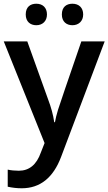

<svg xmlns="http://www.w3.org/2000/svg" viewBox="-20 -760 576 1020"><path d="M116.7 -683.1C116.7 -644.5 141.6 -626 172.9 -626C206.5 -626 229.5 -648.4 229.5 -683.1C229.5 -718.8 207.5 -740.2 172.9 -740.2C141.6 -740.2 116.7 -723.6 116.7 -683.1ZM308.6 -683.1C308.6 -644.5 333.5 -626 364.7 -626C397.9 -626 421.9 -647.9 421.9 -683.1C421.9 -718.8 399.4 -740.2 364.7 -740.2C333.5 -740.2 308.6 -723.6 308.6 -683.1ZM216.8 0 196.8 50.8C174.3 114.7 135.3 147 80.1 147C58.1 147 38.1 145 21 141.1V231.9C44.9 237.3 69.8 240.2 95.2 240.2C193.4 240.2 263.2 184.1 305.2 71.8L536.1 -540H412.1C337.4 -322.8 295.9 -201.7 288.1 -176.3C280.3 -150.4 274.9 -128.9 272 -110.8H268.1C262.7 -149.4 251.5 -190.4 234.9 -233.9L125 -540H0Z"/></svg>

Font: Open Sans 600
Style: Regular
Weight: 600
Foundry: Ascender Corporation
Version: Version 1.100;PS 001.100;hotconv 1.0.88;makeotf.lib2.5.64775